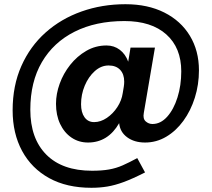

<svg xmlns="http://www.w3.org/2000/svg" viewBox="-20 -730 1005 912"><path d="M414 162Q297 162 213.5 116Q130 70 85 -13Q40 -96 40 -206Q40 -323 81.5 -416.5Q123 -510 196.5 -575.5Q270 -641 367.5 -675.5Q465 -710 576 -710Q682 -710 760.5 -670.5Q839 -631 882 -560Q925 -489 925 -396Q925 -328 905.5 -266Q886 -204 851 -156Q816 -108 769.5 -80.5Q723 -53 669 -53Q618 -53 584 -78Q550 -103 546 -145Q493 -53 398 -53Q354 -53 319.5 -76.5Q285 -100 265.5 -141.5Q246 -183 246 -237Q246 -284 263.5 -332.5Q281 -381 313.5 -422Q346 -463 390 -488.5Q434 -514 486 -514Q522 -514 549 -493.5Q576 -473 589 -437L600 -504H716L663 -193Q658 -166 672 -153.5Q686 -141 704 -141Q743 -141 774 -175.5Q805 -210 823 -267Q841 -324 841 -391Q841 -503 770 -566.5Q699 -630 571 -630Q435 -630 334.5 -579.5Q234 -529 179 -435Q124 -341 124 -209Q124 -72 200 4.5Q276 81 417 81Q464 81 498 75Q532 69 562.5 55.5Q593 42 632 21L669 89Q610 119 568 134.5Q526 150 490 156Q454 162 414 162ZM427 -150Q458 -150 487.5 -170Q517 -190 537.5 -221.5Q558 -253 563 -288Q566 -305 568 -318Q570 -331 570 -342Q570 -378 550.5 -398.5Q531 -419 496 -419Q460 -419 430 -392Q400 -365 382.5 -323Q365 -281 365 -235Q365 -196 381.5 -173Q398 -150 427 -150Z"/></svg>

Font: Readex Pro Medium
Style: Regular
Weight: 500
Designer: Bonnie Shaver-Troup, Thomas Jockin
Foundry: Lexend
Version: Version 1.204; ttfautohint (v1.8.4.7-5d5b)